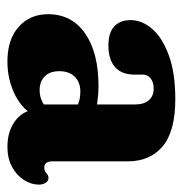

<svg xmlns="http://www.w3.org/2000/svg" viewBox="-7 -486 503 530"><g transform="rotate(90 245.0 -221.5)"><path d="M282.9 -72.6V-86.2L268.9 -88V-342.1Q268.9 -366.5 257.4 -380.1Q245.9 -393.7 225.1 -393.7Q208.1 -393.7 197.3 -385.7Q186.5 -377.6 186.5 -364V-341.1Q186.5 -305.8 165.9 -287.3Q145.3 -268.8 106.5 -268.8Q69.9 -268.8 53 -285.2Q36 -301.6 36 -329.8Q36 -361.7 60.5 -389.9Q85 -418.1 133.7 -435.7Q182.4 -453.4 254.6 -453.4Q342.9 -453.4 384.4 -418.5Q425.9 -383.6 425.9 -322V-112.7Q425.9 -104.4 429.7 -98Q433.6 -91.7 443.6 -91.7Q448.9 -91.7 452.5 -93.5Q456.2 -95.4 459.3 -98.4Q461.7 -100.3 464.7 -101.8Q467.7 -103.3 471.6 -103.3Q480.4 -103.3 485.2 -95.3Q490.1 -87.4 490.1 -76.3Q490.1 -55.6 477.4 -35.7Q464.8 -15.8 441.4 -2.9Q418 10 385.6 10Q341.1 10 312 -13.1Q282.9 -36.3 282.9 -72.6ZM19.7 -102Q19.7 -167.6 72.8 -204.5Q125.9 -241.4 218.3 -241.4Q240.3 -241.4 260.6 -238.4Q281 -235.4 294.4 -229.7L279.3 -179.8Q268 -185.9 257.3 -188.6Q246.6 -191.3 233.2 -191.3Q207.5 -191.3 192.2 -175.7Q177 -160.2 177 -133.4Q177 -107.2 191.2 -93Q205.4 -78.9 229.3 -78.9Q247.4 -78.9 262.4 -86.8Q277.4 -94.8 286 -106.7L296.9 -59.2Q276.6 -26.6 236.8 -8.3Q196.9 10 150.1 10Q89.1 10 54.4 -21.2Q19.7 -52.4 19.7 -102Z"/></g></svg>

Font: Fraunces 144pt S100 Black
Style: Regular
Weight: 900
Version: Version 1.000